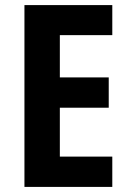

<svg xmlns="http://www.w3.org/2000/svg" viewBox="-20 -734 513 754"><path d="M421 0H76V-714H421V-596H215V-430H407V-311H215V-119H421Z"/></svg>

Font: Noto Sans Kannada Condensed
Style: Bold
Weight: 700
Width: 3
Designer: Jelle Bosma - Monotype Design Team
Foundry: Monotype Imaging Inc.
Version: Version 2.005; ttfautohint (v1.8.4.7-5d5b)